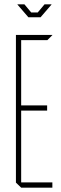

<svg xmlns="http://www.w3.org/2000/svg" viewBox="-20 -860 280 880"><path d="M77 0 53 -23V-24H220V0ZM53 -24V-700H77V-24ZM77 -353V-377H196V-353ZM77 -676V-700H220V-699L197 -676ZM110 -781 91 -803H185L166 -781ZM91 -803 60 -839V-840H92L123 -803ZM153 -803 184 -840H216V-839L185 -803Z"/></svg>

Font: Foldit Thin
Style: Regular
Weight: 100
Designer: Sophia Tai
Foundry: Sophia Tai
Version: Version 1.003